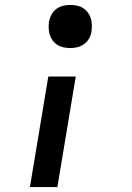

<svg xmlns="http://www.w3.org/2000/svg" viewBox="-20 -548 540 783"><path d="M267 -352Q253 -352 239 -355Q225 -358 214 -365Q203 -372 195 -382.5Q187 -393 183 -406Q179 -419 178.5 -433Q178 -447 180 -461Q183 -476 190.5 -489.5Q198 -503 210.5 -512Q223 -521 237.5 -524.5Q252 -528 266 -528Q280 -528 294 -525Q308 -522 319 -515Q330 -508 338 -497.5Q346 -487 350 -474Q354 -461 354.5 -447Q355 -433 353 -419Q351 -404 343 -390.5Q335 -377 322.5 -368Q310 -359 295.5 -355.5Q281 -352 267 -352ZM102 215 177 -236H289L214 215Z"/></svg>

Font: Iosevka
Style: Bold Italic
Weight: 700
Italic angle: -9°
Monospace: yes
Designer: Belleve Invis
Foundry: Belleve Invis
Version: Version 32.5.0; ttfautohint (v1.8.4)